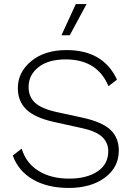

<svg xmlns="http://www.w3.org/2000/svg" viewBox="-20 -917 659 947"><path d="M354 -897H407L324 -743H283ZM308 -670Q490 -670 557 -524L515 -492Q460 -624 304 -624Q218 -624 169.5 -585.5Q121 -547 121 -488Q121 -440 152.5 -410.5Q184 -381 261 -364L390 -336Q484 -315 525 -276.5Q566 -238 566 -174Q566 -92 497.5 -41Q429 10 319 10Q214 10 142 -32Q70 -74 43 -150L87 -184Q108 -113 169.5 -74.5Q231 -36 321 -36Q408 -36 461 -71.5Q514 -107 514 -171Q514 -214 483 -242.5Q452 -271 380 -286L244 -316Q151 -337 109.5 -377.5Q68 -418 68 -482Q68 -561 134 -615.5Q200 -670 308 -670Z"/></svg>

Font: Elaine Sans Light
Style: Regular
Weight: 300
Designer: Wei Huang
Foundry: Wei Huang
Version: Version 2.001;December 24, 2019;FontCreator 12.0.0.2547 64-b